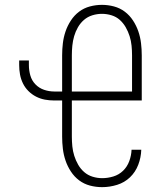

<svg xmlns="http://www.w3.org/2000/svg" viewBox="-20 -763 665 791"><path d="M401 8Q375 8 350.5 1.5Q326 -5 306 -20Q286 -35 272 -56.5Q258 -78 250 -101.5Q242 -125 239 -150Q236 -175 236 -200V-349H204Q184 -349 165 -352.5Q146 -356 128.5 -365Q111 -374 97 -388Q83 -402 74.5 -419.5Q66 -437 62.5 -456Q59 -475 59 -495V-514H99V-495Q99 -473 105 -452Q111 -431 126 -415.5Q141 -400 161.5 -393Q182 -386 204 -386H236V-535Q236 -560 239 -585Q242 -610 250 -633.5Q258 -657 272 -678.5Q286 -700 306 -715Q326 -730 350.5 -736.5Q375 -743 400 -743Q425 -743 449.5 -736.5Q474 -730 494 -715Q514 -700 528 -678.5Q542 -657 550 -633.5Q558 -610 561 -585Q564 -560 564 -535V-349H276V-200Q276 -180 278 -160Q280 -140 286 -121Q292 -102 302 -84.5Q312 -67 327 -54Q342 -41 361.5 -35Q381 -29 401 -29Q424 -29 447 -36Q470 -43 487 -59.5Q504 -76 512.5 -99Q521 -122 522 -146H562Q561 -114 549.5 -84Q538 -54 515.5 -32.5Q493 -11 462.5 -1.5Q432 8 401 8ZM524 -386V-535Q524 -555 522 -575Q520 -595 514 -614Q508 -633 498 -650.5Q488 -668 473.5 -681Q459 -694 439.5 -700Q420 -706 400 -706Q380 -706 360.5 -700Q341 -694 326 -681Q311 -668 301 -650.5Q291 -633 285.5 -614Q280 -595 278 -575Q276 -555 276 -535V-386Z"/></svg>

Font: Zed Sans Extralight
Style: Regular
Weight: 200
Designer: Belleve Invis
Foundry: Belleve Invis
Version: Version 1.0.0; ttfautohint (v1.8.4)